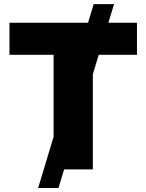

<svg xmlns="http://www.w3.org/2000/svg" viewBox="-20 -840 726 952"><path d="M416.5 -727.3 444.6 -819.6H545.5L517.4 -727.3H659.1V-568.2H469.5L440.3 -471.6V0H297.9L269.9 92.3H169L245.7 -161.6V-568.2H27V-727.3Z"/></svg>

Font: Inter P Black
Style: Regular
Weight: 900
Designer: Rasmus Andersson
Foundry: rsms
Version: Version 3.018;git-588b23468